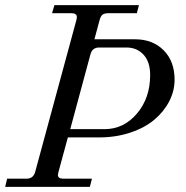

<svg xmlns="http://www.w3.org/2000/svg" viewBox="-30 -732 728 752"><path d="M321.8 0H-9.8L-2 -32.2H74.2Q100.6 -32.2 107.9 -59.1L269 -652.8Q271 -660.6 271 -665Q271 -680.2 250 -680.2H173.8L183.1 -711.9H514.2L505.9 -680.2H394Q378.4 -680.2 371.1 -674.1Q363.8 -668 359.9 -652.8L339.8 -578.1H487.8H499Q567.9 -578.1 610.8 -535.2Q653.8 -492.2 653.8 -419.9Q653.8 -376 632.8 -335.2Q611.8 -294.4 574.2 -262.9Q536.6 -231.4 480.2 -212.6Q423.8 -193.8 357.9 -193.8H235.8L199.2 -59.1Q198.7 -57.1 198.2 -54.4Q197.8 -51.8 197.3 -50Q196.8 -48.3 196.8 -46.9Q196.8 -32.2 217.8 -32.2H330.1ZM324.2 -519 245.1 -226.1H378.9Q454.6 -226.1 506.3 -287.1Q558.1 -348.1 558.1 -438Q558.1 -489.7 532.2 -517.8Q506.3 -545.9 465.8 -545.9H357.9Q331.5 -545.9 324.2 -519Z"/></svg>

Font: Flanker Steampunk
Style: Italic
Weight: 400
Italic angle: -12°
Designer: Alexey Kryukov, Leonardo Di Lena
Foundry: Alexey Kryukov, Leonardo Di Lena
Version: 1.210